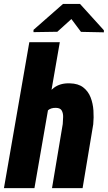

<svg xmlns="http://www.w3.org/2000/svg" viewBox="-34 -967 554 987"><path d="M273.4 -750 143.1 0H-13.7L116.7 -750ZM175.8 -280.3 146 -279.3Q148.9 -317.4 158.9 -362.8Q168.9 -408.2 189 -449Q209 -489.7 242.2 -515.1Q275.4 -540.5 325.2 -538.6Q368.2 -537.6 393.8 -517.8Q419.4 -498 431.6 -466.8Q443.8 -435.5 446.3 -399.2Q448.7 -362.8 445.3 -328.1L390.6 0H233.4L288.6 -329.6Q290 -346.7 290.5 -365.5Q291 -384.3 283.7 -398.2Q276.4 -412.1 253.4 -412.6Q227.5 -413.1 212.6 -399.9Q197.8 -386.7 190.7 -366Q183.6 -345.2 180.9 -322.3Q178.2 -299.3 175.8 -280.3ZM377.4 -946.8 500 -811.5V-800.8L382.3 -803.2L333 -869.1L260.7 -803.7L138.2 -801.8V-813.5L290 -946.8Z"/></svg>

Font: Roboto Condensed Black
Style: Italic
Weight: 900
Italic angle: -12°
Designer: Christian Robertson
Foundry: Google
Version: Version 3.008; 2023